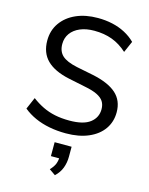

<svg xmlns="http://www.w3.org/2000/svg" viewBox="-141 -802 901 1159"><g transform="rotate(15 309.0 -222.0)"><path d="M316 9Q261 9 212 -0.5Q163 -10 122 -28.5Q81 -47 48 -74L80 -148Q113 -123 149 -105.5Q185 -88 226 -79.5Q267 -71 316 -71Q404 -71 445.5 -103Q487 -135 487 -187Q487 -216 474 -236Q461 -256 432 -270Q403 -284 356 -293L250 -315Q156 -335 109.5 -381Q63 -427 63 -504Q63 -567 96.5 -614.5Q130 -662 188.5 -688Q247 -714 324 -714Q372 -714 415 -704.5Q458 -695 495 -675.5Q532 -656 560 -628L529 -557Q485 -597 435 -615.5Q385 -634 323 -634Q272 -634 234.5 -618Q197 -602 176.5 -573.5Q156 -545 156 -507Q156 -461 184 -435Q212 -409 278 -395L383 -374Q483 -353 531.5 -309.5Q580 -266 580 -193Q580 -133 548 -87.5Q516 -42 456.5 -16.5Q397 9 316 9ZM318 270 279 243Q302 219 309.5 198Q317 177 317 153L339 165H265V78H371V140Q371 178 358.5 211Q346 244 318 270Z"/></g></svg>

Font: Nunito Sans 12pt Medium
Style: Regular
Weight: 500
Designer: Vernon Adams
Foundry: Vernon Adams
Version: Version 3.101;gftools[0.9.27]